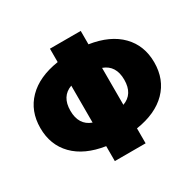

<svg xmlns="http://www.w3.org/2000/svg" viewBox="-157 -905 1100 1080"><g transform="rotate(-30 393.0 -365.0)"><path d="M493 -643Q623 -623 693 -551.5Q763 -480 763 -370Q763 -260 693 -188.5Q623 -117 493 -97V0H293V-97Q163 -117 93 -188.5Q23 -260 23 -370Q23 -480 93 -551.5Q163 -623 293 -643V-730H493ZM493 -250Q568 -277 568 -370Q568 -463 493 -490ZM293 -490Q218 -463 218 -370Q218 -277 293 -250Z"/></g></svg>

Font: M PLUS 1p Black
Style: Regular
Weight: 900
Version: Version 1.061